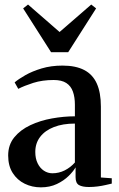

<svg xmlns="http://www.w3.org/2000/svg" viewBox="-20 -816 524 846"><path d="M160 9.5Q121.5 9.5 88.8 -6.5Q56 -22.5 36 -53.8Q16 -85 16 -131Q16 -178 43 -211Q70 -244 113.8 -264.5Q157.5 -285 209.2 -294.2Q261 -303.5 310 -303.5V-355Q310 -388 301.2 -412.5Q292.5 -437 272.2 -450.2Q252 -463.5 216.5 -463.5Q166.5 -463.5 126.5 -450.8Q86.5 -438 60.5 -424.5L44.5 -453Q61.5 -467.5 91.8 -484.8Q122 -502 163.5 -514.5Q205 -527 255.5 -527Q313.5 -527 351 -507.5Q388.5 -488 406.5 -448Q424.5 -408 424.5 -346.5V-34L472.5 -30.5V-7Q461.5 -4.5 445.5 -0.8Q429.5 3 410.2 5.5Q391 8 371.5 8Q343 8 328 -0.5Q313 -9 313 -35.5V-78.5Q303.5 -61.5 282.5 -40.8Q261.5 -20 230.5 -5.2Q199.5 9.5 160 9.5ZM211 -52.5Q239.5 -52.5 265 -65.2Q290.5 -78 310 -100V-271.5Q256.5 -271.5 217.5 -256.2Q178.5 -241 157 -213Q135.5 -185 135.5 -146.5Q135.5 -117.5 145.8 -96.5Q156 -75.5 173.2 -64Q190.5 -52.5 211 -52.5ZM205 -586 82 -779 103.5 -796 242.5 -675 382 -796 403.5 -779 280.5 -586Z"/></svg>

Font: Merriweather 120pt SemiBold
Style: Regular
Weight: 600
Version: Version 2.100